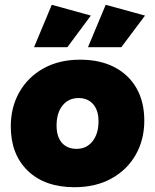

<svg xmlns="http://www.w3.org/2000/svg" viewBox="-20 -770 647 801"><path d="M314 -521Q397 -521 457 -490Q517 -459 549.5 -402Q582 -345 582 -267Q582 -187 546 -124Q510 -61 444.5 -25Q379 11 291 11Q167 11 96 -57.5Q25 -126 25 -243Q25 -323 61 -386Q97 -449 162 -485Q227 -521 314 -521ZM300 -149Q341 -149 366 -180.5Q391 -212 391 -264Q391 -310 368.5 -335.5Q346 -361 308 -361Q266 -361 241 -330Q216 -299 216 -246Q216 -200 238 -174.5Q260 -149 300 -149ZM486 -573H347L421 -750L585 -705ZM261 -573H122L196 -750L359 -705Z"/></svg>

Font: Livvic Black
Style: Regular
Weight: 900
Designer: Jacques Le Bailly, Baron von Fonthausen
Version: Version 1.001; ttfautohint (v1.8.2)